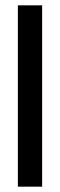

<svg xmlns="http://www.w3.org/2000/svg" viewBox="-20 -700 225 720"><path d="M47 0V-680H138V0Z"/></svg>

Font: Bricolage Grotesque 96pt
Style: Regular
Weight: 400
Version: Version 1.001;gftools[0.9.33.dev8+g029e19f]